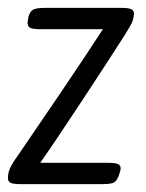

<svg xmlns="http://www.w3.org/2000/svg" viewBox="-20 -467 370 487"><path d="M320 -432 318 -420Q316 -410 307.5 -396.5Q299 -383 297 -379Q262 -324 191 -216Q120 -108 82 -54H254Q272 -54 279 -51Q286 -48 286 -40Q286 -35 283 -27Q278 -10 270.5 -5Q263 0 241 0H31Q13 0 6.5 -3.5Q0 -7 0 -16Q0 -19 2 -31Q7 -48 25 -72Q67 -133 136 -235Q205 -337 241 -393H81Q63 -393 56.5 -396.5Q50 -400 50 -409Q50 -412 52 -424Q56 -438 64 -442.5Q72 -447 94 -447H289Q306 -447 313 -443.5Q320 -440 320 -432Z"/></svg>

Font: Farsan
Style: Regular
Weight: 400
Version: Version 1.001g;PS 1.001;hotconv 1.0.86;makeotf.lib2.5.63406 